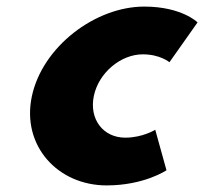

<svg xmlns="http://www.w3.org/2000/svg" viewBox="-20 -548 620 583"><path d="M413.5 -383C466.5 -383 494.5 -359 494.5 -359L579.9 -480C579.9 -480 532 -528 418 -528C269 -528 108.4 -406 76.6 -255C45.1 -105 155.8 15 303.8 15C417.8 15 485.5 -31 485.5 -31L451.4 -154C451.4 -154 413.3 -130 360.3 -130C293.3 -130 250.1 -186 265 -257C279.8 -327 346.5 -383 413.5 -383Z"/></svg>

Font: Hussar
Style: BdOblTwo
Weight: 700
Foundry: Cannot Into Space Fonts
Version: Version 2.00